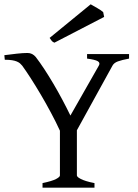

<svg xmlns="http://www.w3.org/2000/svg" viewBox="-20 -864 634 884"><path d="M230.5 -667.5Q222.2 -670.9 218.5 -675.5Q214.8 -680.2 208.5 -689.5L397.5 -844.2Q402.3 -841.3 410.6 -836.7Q418.9 -832 427.7 -826.9Q436.5 -821.8 443.8 -816.9Q451.2 -812 455.1 -808.1L459.5 -786.1ZM175.8 0V-21Q220.2 -30.3 238 -39.8Q255.9 -49.3 255.9 -56.2V-262.2Q237.8 -301.8 214.8 -344.7Q191.9 -387.7 168 -428.2Q144 -468.8 121.6 -503.7Q99.1 -538.6 82 -562Q77.6 -567.4 72 -572.3Q66.4 -577.1 57.6 -580.8Q48.8 -584.5 35.6 -586.7Q22.5 -588.9 2 -588.9L0 -609.9Q28.8 -613.8 57.6 -616.9Q86.4 -620.1 106.9 -620.1Q129.4 -620.1 145 -601.1Q163.1 -577.6 184.1 -545.7Q205.1 -513.7 226.1 -478Q247.1 -442.4 267.1 -404.8Q287.1 -367.2 304.2 -332L435.1 -562Q442.4 -574.7 430.4 -582Q418.5 -589.4 380.9 -594.2V-615.2H574.2V-594.2Q540.5 -587.9 522.7 -581.3Q504.9 -574.7 498 -562L334 -264.2V-56.2Q334 -53.2 338.1 -49.1Q342.3 -44.9 351.8 -40Q361.3 -35.2 376.7 -30.3Q392.1 -25.4 415 -21V0Z"/></svg>

Font: GentiumAlt
Style: Regular
Weight: 400
Designer: J. Victor Gaultney
Version: Version 1.02; 2005; OFL release